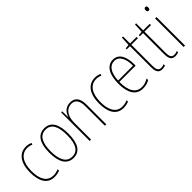

<svg xmlns="http://www.w3.org/2000/svg" viewBox="113 -1610 2507 2507"><g transform="rotate(-45 1366.5 -356.5)"><path d="M239 10C274 10 311 2 336 -9V-35C307 -22 273 -15 241 -15C125 -15 77 -117 77 -258C77 -422 144 -512 251 -512C278 -512 305 -507 329 -494L338 -518C312 -531 284 -537 250 -537C126 -537 51 -435 51 -258C51 -97 109 10 239 10Z M765 -264C765 -428 717 -537 590 -537C472 -537 411 -440 411 -265C411 -88 471 10 590 10C708 10 765 -87 765 -264ZM437 -265C437 -423 486 -512 590 -512C700 -512 739 -413 739 -265C739 -102 693 -15 589 -15C485 -15 437 -107 437 -265Z M1066 -537C977 -537 934 -475 917 -416H915L913 -527H893V0H919V-308C919 -445 983 -513 1066 -513C1133 -513 1174 -468 1174 -359V0H1200V-366C1200 -485 1152 -537 1066 -537Z M1513 10C1548 10 1585 2 1610 -9V-35C1581 -22 1547 -15 1515 -15C1399 -15 1351 -117 1351 -258C1351 -422 1418 -512 1525 -512C1552 -512 1579 -507 1603 -494L1612 -518C1586 -531 1558 -537 1524 -537C1400 -537 1325 -435 1325 -258C1325 -97 1383 10 1513 10Z M1858 -537C1741 -537 1686 -423 1686 -263C1686 -97 1743 10 1874 10C1922 10 1960 -2 1995 -22V-51C1952 -26 1917 -15 1874 -15C1766 -15 1711 -106 1712 -271H2013V-298C2013 -424 1972 -537 1858 -537ZM1858 -512C1949 -512 1989 -417 1988 -295H1713C1721 -440 1775 -512 1858 -512Z M2230 -14C2179 -14 2166 -49 2166 -119V-503H2287V-527H2166V-657H2145L2138 -528L2081 -522V-503H2140V-120C2140 -37 2158 10 2229 10C2253 10 2269 5 2285 -1V-26C2271 -19 2251 -14 2230 -14Z M2472 -14C2421 -14 2408 -49 2408 -119V-503H2529V-527H2408V-657H2387L2380 -528L2323 -522V-503H2382V-120C2382 -37 2400 10 2471 10C2495 10 2511 5 2527 -1V-26C2513 -19 2493 -14 2472 -14Z M2642 -723C2622 -723 2616 -706 2616 -690C2616 -672 2623 -657 2641 -657C2659 -657 2667 -671 2667 -691C2667 -707 2662 -723 2642 -723ZM2654 -527H2628V0H2654Z"/></g></svg>

Font: Noto Sans Arabic UI Cn Th
Style: Regular
Weight: 100
Width: 3
Designer: Monotype Design Team, Nadine Chahine and Nizar Qandah
Foundry: Monotype Imaging Inc.
Version: Version 2.010